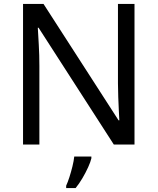

<svg xmlns="http://www.w3.org/2000/svg" viewBox="-20 -734 800 975"><path d="M663 0H558L176 -593H172Q174 -558 177 -506Q180 -454 180 -399V0H97V-714H201L582 -123H586Q585 -139 583.5 -171Q582 -203 580.5 -241Q579 -279 579 -311V-714H663ZM444 70Q440 88 427.5 115.5Q415 143 398.5 171Q382 199 364 221H316V209Q324 192 332.5 165.5Q341 139 348 110.5Q355 82 357 61H444Z"/></svg>

Font: Noto Sans Myanmar UI
Style: Regular
Weight: 400
Designer: Monotype Design Team
Foundry: Monotype Imaging Inc.
Version: Version 2.103; ttfautohint (v1.8.4.7-5d5b)